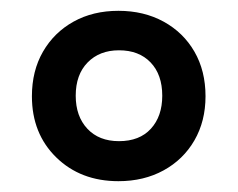

<svg xmlns="http://www.w3.org/2000/svg" viewBox="-20 -746 440 355"><path d="M199 -411Q129 -411 84 -455Q39 -499 39 -568Q39 -615 59.5 -650.5Q80 -686 116 -706Q152 -726 199 -726Q246 -726 282.5 -706Q319 -686 339.5 -650.5Q360 -615 360 -568Q360 -522 339.5 -486.5Q319 -451 282.5 -431Q246 -411 199 -411ZM200 -485Q238 -485 259 -508Q280 -531 280 -569Q280 -608 258.5 -630.5Q237 -653 200 -653Q164 -653 142 -630.5Q120 -608 120 -569Q120 -531 141.5 -508Q163 -485 200 -485Z"/></svg>

Font: Noto Serif Hebrew
Style: Bold
Weight: 700
Version: Version 2.003